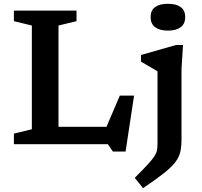

<svg xmlns="http://www.w3.org/2000/svg" viewBox="-20 -763 1068 1016"><path d="M644.5 39H577.5L550.5 0H53.5V-56L148.5 -79V-628L53.5 -651V-707H385V-651L289.5 -628V-92H543.5L614 -257H689.5ZM868.5 -601Q825.5 -601 801.2 -618.8Q777 -636.5 777 -672.5Q777 -708.5 801.2 -725.8Q825.5 -743 868.5 -743Q911.5 -743 935.8 -725.8Q960 -708.5 960 -672.5Q960 -636.5 935.8 -618.8Q911.5 -601 868.5 -601ZM813.5 -385.5Q808 -389 793 -397.8Q778 -406.5 759.5 -417.2Q741 -428 726 -437V-472L911.5 -525H948.5L940.5 -398.5V-25.5Q940.5 13.5 933.8 42Q927 70.5 906.2 97Q885.5 123.5 845 155.2Q804.5 187 737 232.5L693 178Q737 134 761.5 107.5Q786 81 797 64Q808 47 810.8 32Q813.5 17 813.5 -4Z"/></svg>

Font: Newsreader Caption Medium
Style: Regular
Weight: 500
Designer: Hugues Gentile
Foundry: Production Type
Version: Version 1.001